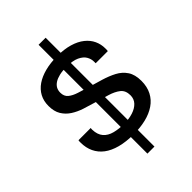

<svg xmlns="http://www.w3.org/2000/svg" viewBox="-227 -819 963 963"><g transform="rotate(-45 255.0 -337.0)"><path d="M233 49V-723H283V49ZM253 -68Q199 -68 158 -79Q117 -90 90 -110.5Q63 -131 49 -160.5Q35 -190 35 -227Q35 -231 35 -235.5Q35 -240 36 -243H123Q122 -239 122 -236.5Q122 -234 122 -231Q123 -196 140.5 -175.5Q158 -155 189 -147Q220 -139 258 -139Q291 -139 319 -148Q347 -157 363.5 -174.5Q380 -192 380 -218Q380 -252 358.5 -269Q337 -286 302 -296.5Q267 -307 229 -318Q197 -327 165 -337.5Q133 -348 107.5 -364.5Q82 -381 66.5 -406.5Q51 -432 51 -471Q51 -506 65.5 -533Q80 -560 107 -578.5Q134 -597 172.5 -607Q211 -617 258 -617Q308 -617 345.5 -606Q383 -595 408 -575Q433 -555 445 -529Q457 -503 457 -474Q457 -469 457 -463.5Q457 -458 456 -455H370V-466Q370 -486 359.5 -504Q349 -522 323.5 -534Q298 -546 253 -546Q224 -546 203 -541Q182 -536 168 -527Q154 -518 147 -505.5Q140 -493 140 -476Q140 -450 157 -436Q174 -422 202.5 -413Q231 -404 264 -394Q299 -384 335.5 -373Q372 -362 402.5 -346Q433 -330 451.5 -302.5Q470 -275 470 -230Q470 -189 454 -158Q438 -127 408.5 -107Q379 -87 339.5 -77.5Q300 -68 253 -68Z"/></g></svg>

Font: Archivo SemiBold
Style: Regular
Weight: 400
Version: Version 2.001